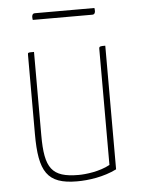

<svg xmlns="http://www.w3.org/2000/svg" viewBox="-49 -688 544 738"><g transform="rotate(-5 222.5 -319.0)"><path d="M333 -623C340 -623 343 -627 344 -635C344 -639 344 -643 343 -648H113C106 -648 103 -644 102 -636C102 -632 102 -628 103 -623ZM372 -500C353 -500 348 -500 348 -490V-42C308 -20 254 -14 227 -14C123 -14 97 -51 97 -178V-500C73 -500 73 -500 73 -490V-185C73 -40 103 10 219 10C263 10 322 2 372 -23Z"/></g></svg>

Font: Yanone Kaffeesatz Extra Light
Style: Regular
Weight: 200
Designer: Yanone (Cyrillic: Daniel Pouzeot & Huerta Tipografica)
Foundry: Yanone
Version: Version 1.100;PS 001.100;hotconv 1.0.70;makeotf.lib2.5.58329